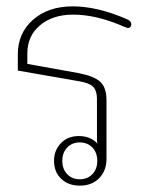

<svg xmlns="http://www.w3.org/2000/svg" viewBox="-20 -577 470 604"><path d="M150 -71Q150 -104 171.5 -126.5Q193 -149 228 -149Q265 -149 287 -125Q285 -130 285 -138V-266Q285 -292 273 -304Q261 -316 231 -321L36 -355V-405Q36 -473 84 -515Q132 -557 209 -557Q285 -557 376 -518Q386 -514 389.5 -510Q393 -506 393 -500Q393 -495 390 -492Q387 -489 383 -489Q380 -489 371.5 -492.5Q363 -496 356 -499Q278 -531 210 -531Q146 -531 106 -497.5Q66 -464 66 -409V-376L227 -347Q275 -338 295 -320Q315 -302 315 -262V-77Q315 -40 292 -16.5Q269 7 231 7Q195 7 172.5 -14.5Q150 -36 150 -71ZM286 -71Q286 -97 270.5 -113Q255 -129 231 -129Q207 -129 191.5 -113Q176 -97 176 -71Q176 -45 191.5 -29Q207 -13 231 -13Q255 -13 270.5 -29Q286 -45 286 -71Z"/></svg>

Font: Maitree ExtraLight
Style: Regular
Weight: 250
Designer: CadsonDemak Team
Foundry: CadsonDemak
Version: Version 1.002